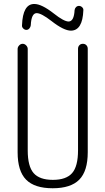

<svg xmlns="http://www.w3.org/2000/svg" viewBox="-20 -955 540 984"><path d="M70.3 -174.8V-704.1Q70.3 -713.9 78.1 -722.2Q85.9 -730.5 96.2 -730.5Q106.4 -730.5 114.3 -722.2Q122.1 -713.9 122.1 -704.1V-184.6Q122.1 -102.5 152.3 -67.9Q182.6 -33.2 251 -33.2Q319.3 -33.2 349.6 -67.9Q379.9 -102.5 379.9 -184.6V-705.1Q379.9 -715.8 386.7 -723.1Q393.6 -730.5 404.8 -730.5Q416 -730.5 422.9 -723.1Q429.7 -715.8 429.7 -705.1V-174.8Q429.7 -78.1 386.2 -34.2Q342.8 9.8 250 9.8Q157.2 9.8 113.8 -34.2Q70.3 -78.1 70.3 -174.8ZM362.3 -903.3Q363.3 -912.1 369.6 -918.5Q376 -924.8 384.8 -924.8Q393.6 -924.8 400.9 -918Q408.2 -911.1 407.2 -902.3Q403.3 -798.8 343.8 -797.9Q306.6 -797.9 243.2 -847.7Q191.4 -887.7 168 -887.7Q140.6 -887.7 137.7 -825.2Q136.7 -816.4 130.4 -809.1Q124 -801.8 115.2 -801.8Q106.4 -801.8 99.1 -809.1Q91.8 -816.4 92.8 -825.2Q96.7 -935.5 156.2 -934.6Q193.4 -934.6 255.9 -885.7Q307.6 -844.7 332 -844.7Q359.4 -845.7 362.3 -903.3Z"/></svg>

Font: Rounded-X Mgen+ 1mn light
Style: Regular
Weight: 200
Designer: [Source Han Sans]
Ryoko NISHIZUKA  (kana & ideographs); Paul D. Hunt (Latin, Greek & Cyrillic); Wenlong ZHANG  (bopomofo
Version: Version 1.059.20150602